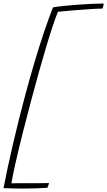

<svg xmlns="http://www.w3.org/2000/svg" viewBox="-100 -811 611 1094"><path d="M30 263.5Q0.5 263.5 -28 262.8Q-56.5 262 -80 261Q-57.5 144.5 -25.2 6.2Q7 -132 44 -270Q69.5 -365 96.2 -455Q123 -545 149.8 -625Q176.5 -705 202 -769Q227.5 -773.5 265.8 -777.5Q304 -781.5 346 -784.5Q388 -787.5 426.5 -789.2Q465 -791 491 -791Q491 -787.5 488.5 -776.5Q488 -773.5 486.8 -770Q485.5 -766.5 483.5 -762Q460 -762 417 -759.2Q374 -756.5 324.2 -752.5Q274.5 -748.5 230 -744Q217.5 -713.5 200.2 -661.8Q183 -610 163.2 -543.5Q143.5 -477 122.2 -402Q101 -327 80.5 -249.5Q53.5 -149 29.5 -53.5Q5.5 42 -11.5 117.5Q-28.5 193 -35 233.5Q-28.5 233 -3.2 233Q22 233 54.5 233Q87 233 121 232.8Q155 232.5 179.5 232Q178.5 236 176.8 241.2Q175 246.5 173.2 251.2Q171.5 256 170 259Q143 261 105.8 262.2Q68.5 263.5 30 263.5Z"/></svg>

Font: Grandstander Thin Thin
Style: Italic
Weight: 250
Italic angle: -15°
Version: Version 1.200